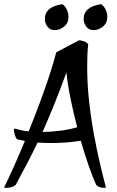

<svg xmlns="http://www.w3.org/2000/svg" viewBox="-44 -871 566 925"><path d="M-12 34Q-13 34 -18.5 33.5Q-24 33 -24 31Q-4 -8 22 -66.5Q48 -125 76 -192Q67 -194 57.5 -196Q48 -198 38 -200Q31 -208 27 -223.5Q23 -239 23 -244Q23 -251 26 -251Q32 -251 48.5 -246Q65 -241 94 -238Q121 -304 146.5 -372.5Q172 -441 193 -504.5Q214 -568 227 -619L337 -677Q345 -677 359 -672.5Q373 -668 381 -658Q378 -632 377 -604.5Q376 -577 376 -550Q376 -468 385 -385.5Q394 -303 408 -226.5Q422 -150 437.5 -84Q453 -18 466 31Q466 34 458 34Q443 34 434 30Q425 26 419 19Q403 -16 383.5 -72Q364 -128 345 -193Q277 -182 207 -182Q188 -182 171 -182.5Q154 -183 137 -184Q114 -136 88 -86Q62 -36 32 19Q24 26 13 30Q2 34 -12 34ZM161 -235Q201 -236 244 -241Q287 -246 328 -258Q310 -326 296 -395Q282 -464 276 -522Q247 -442 219 -372.5Q191 -303 161 -235ZM407 -726Q383 -726 371 -743.5Q359 -761 359 -779Q359 -839 444 -851Q460 -838 466.5 -821.5Q473 -805 473 -790Q473 -760 452 -743Q431 -726 407 -726ZM220 -726Q196 -726 184 -743.5Q172 -761 172 -779Q172 -839 257 -851Q273 -838 279.5 -821.5Q286 -805 286 -790Q286 -760 265 -743Q244 -726 220 -726Z"/></svg>

Font: Julee
Style: Regular
Weight: 400
Designer: Julian Tunni
Foundry: Julian Tunni
Version: Version 1.002; ttfautohint (v1.8.4.7-5d5b);gftools[0.9.23]